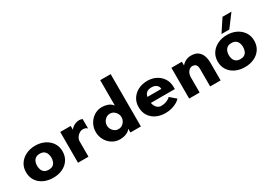

<svg xmlns="http://www.w3.org/2000/svg" viewBox="6 -1561 3327 2383"><g transform="rotate(-30 1670.0 -370.0)"><path d="M297 9Q222 9 162.5 -19Q103 -47 69 -98.5Q35 -150 35 -220Q35 -289 69.5 -340.5Q104 -392 163.5 -421Q223 -450 297 -450Q371 -450 430 -421Q489 -392 523.5 -340.5Q558 -289 558 -220Q558 -150 524 -98.5Q490 -47 431 -19Q372 9 297 9ZM297 -106Q337 -106 359 -123Q381 -140 390 -166.5Q399 -193 399 -221Q399 -249 389.5 -275Q380 -301 358 -318Q336 -335 297 -335Q258 -335 235.5 -318Q213 -301 203.5 -275Q194 -249 194 -221Q194 -193 203 -166.5Q212 -140 234.5 -123Q257 -106 297 -106Z M653 0V-441H803V-387Q815 -404 834 -418.5Q853 -433 877.5 -442Q902 -451 929 -451Q939 -451 952 -448.5Q965 -446 974 -441V-305Q963 -319 946 -324.5Q929 -330 912 -330Q884 -330 859 -313.5Q834 -297 818.5 -272Q803 -247 803 -220V0Z M1253 10Q1191 10 1141 -22Q1091 -54 1062.5 -106.5Q1034 -159 1034 -220Q1034 -281 1062.5 -333.5Q1091 -386 1141 -418.5Q1191 -451 1253 -451Q1295 -451 1335 -437Q1375 -423 1404 -387V-750H1554V0H1404V-53Q1389 -31 1364 -17Q1339 -3 1310 3.5Q1281 10 1253 10ZM1299 -110Q1329 -110 1352.5 -125.5Q1376 -141 1390 -166Q1404 -191 1404 -220Q1404 -249 1390 -274Q1376 -299 1352.5 -314.5Q1329 -330 1299 -330Q1269 -330 1245.5 -314.5Q1222 -299 1208 -274Q1194 -249 1194 -220Q1194 -191 1208 -166Q1222 -141 1245.5 -125.5Q1269 -110 1299 -110Z M1906 10Q1830 10 1772 -18.5Q1714 -47 1681.5 -98.5Q1649 -150 1649 -220Q1649 -289 1682.5 -341Q1716 -393 1774 -422Q1832 -451 1906 -451Q1973 -451 2028.5 -422.5Q2084 -394 2117.5 -342Q2151 -290 2151 -219V-191H1778V-277H2007Q2007 -311 1980 -333Q1953 -355 1909 -355Q1873 -355 1849.5 -341Q1826 -327 1814.5 -301Q1803 -275 1803 -239Q1803 -194 1815.5 -161.5Q1828 -129 1851 -111.5Q1874 -94 1903 -94Q1934 -94 1960.5 -102Q1987 -110 2006.5 -121.5Q2026 -133 2035 -145L2120 -72Q2101 -50 2068 -31.5Q2035 -13 1993.5 -1.5Q1952 10 1906 10Z M2246 0V-441H2396V-387Q2419 -416 2453.5 -433.5Q2488 -451 2531 -451Q2590 -451 2626.5 -426Q2663 -401 2680 -355.5Q2697 -310 2697 -250V0H2547V-250Q2547 -276 2540 -294Q2533 -312 2518.5 -321Q2504 -330 2480 -330Q2457 -330 2437.5 -315Q2418 -300 2407 -275Q2396 -250 2396 -220V0Z M3044 9Q2969 9 2909.5 -19Q2850 -47 2816 -98.5Q2782 -150 2782 -220Q2782 -289 2816.5 -340.5Q2851 -392 2910.5 -421Q2970 -450 3044 -450Q3118 -450 3177 -421Q3236 -392 3270.5 -340.5Q3305 -289 3305 -220Q3305 -150 3271 -98.5Q3237 -47 3178 -19Q3119 9 3044 9ZM3044 -106Q3084 -106 3106 -123Q3128 -140 3137 -166.5Q3146 -193 3146 -221Q3146 -249 3136.5 -275Q3127 -301 3105 -318Q3083 -335 3044 -335Q3005 -335 2982.5 -318Q2960 -301 2950.5 -275Q2941 -249 2941 -221Q2941 -193 2950 -166.5Q2959 -140 2981.5 -123Q3004 -106 3044 -106ZM2994 -493 3112 -672H3240L3106 -493Z"/></g></svg>

Font: Teachers
Style: Bold
Weight: 700
Designer: Alfredo Marco Pradil, Chank Diesel
Version: Version 1.001